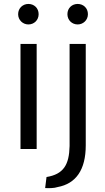

<svg xmlns="http://www.w3.org/2000/svg" viewBox="-20 -754 532 974"><path d="M426 -682C426 -652 402 -630 374 -630C345 -630 322 -652 322 -682C322 -713 345 -734 374 -734C403 -734 426 -713 426 -682ZM415 -17C415 108 365 178 272 195C255 201 228 201 209 200L216 144C302 130 331 82 333 -13V-531H415ZM176 -682C176 -652 153 -630 124 -630C96 -630 72 -652 72 -682C72 -713 96 -734 124 -734C153 -734 176 -713 176 -682ZM166 2H84V-531H166Z"/></svg>

Font: Repo Regular
Style: Regular
Weight: 400
Designer: Stefan Peev
Foundry: Context Ltd
Version: Version 1.502